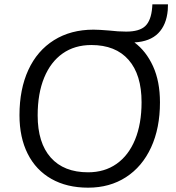

<svg xmlns="http://www.w3.org/2000/svg" viewBox="-20 -858 812 887"><path d="M601 -662Q655 -622 687 -552Q719 -482 719 -385Q719 -266 678 -177Q637 -88 562 -39.5Q487 9 387 9Q289 9 217.5 -31.5Q146 -72 108 -147.5Q70 -223 70 -326Q70 -446 111 -535Q152 -624 229.5 -672.5Q307 -721 412 -721Q436 -721 484 -717Q526 -712 563 -712Q624 -712 651 -737.5Q678 -763 683 -823L684 -838H756L755 -811Q749 -743 711 -704.5Q673 -666 601 -662ZM402 -650Q325 -650 269.5 -611Q214 -572 184 -499Q154 -426 154 -325Q154 -198 214.5 -130Q275 -62 387 -62Q463 -62 518.5 -101Q574 -140 604 -213Q634 -286 634 -386Q634 -513 574 -581.5Q514 -650 402 -650Z"/></svg>

Font: Muli
Style: Italic
Weight: 400
Italic angle: -4.541°
Designer: Vernon Adams
Foundry: Vernon Adams
Version: Version 2.001